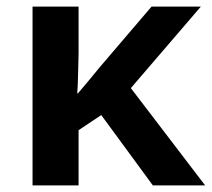

<svg xmlns="http://www.w3.org/2000/svg" viewBox="-20 -564 646 584"><path d="M591 -544H441L282 -358Q266 -338 250 -319Q234 -300 217 -280H215Q217 -308 217.5 -339Q218 -370 219 -402V-544H79V0H219V-168L288 -214L445 0H604L378 -296Z"/></svg>

Font: Noto Sans UI
Style: Bold
Weight: 700
Designer: Monotype Design Team
Foundry: Monotype Imaging Inc.
Version: Version 1.901